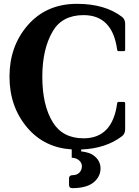

<svg xmlns="http://www.w3.org/2000/svg" viewBox="-20 -767 724 997"><path d="M352.5 8.8Q210.9 0 122.6 -103Q29.3 -212.4 29.3 -368.7Q29.3 -525.9 122.6 -634.3Q219.7 -747.1 379.4 -747.1Q524.9 -747.1 613.3 -679.7Q629.9 -667 629.9 -643.6V-508.8Q629.9 -501.5 622.6 -501.5H595.7Q589.4 -501.5 588.4 -508.8Q564 -688.5 414.1 -688.5Q303.7 -688.5 254.4 -605.5Q199.7 -512.7 199.7 -368.7Q199.7 -220.2 254.4 -131.8Q305.7 -48.8 414.1 -48.8Q564 -48.8 588.4 -230.5Q589.4 -237.8 595.7 -237.8H622.6Q629.9 -237.8 629.9 -230.5V-95.7Q629.9 -72.3 613.3 -59.6Q529.3 4.4 401.4 9.3V19Q445.3 24.4 465.8 40Q502 66.4 502 107.9Q502 145.5 473.1 173.8Q436.5 210 355.5 210Q338.4 210 338.4 192.9V159.7Q338.4 142.6 356.9 142.6Q378.9 142.6 392.1 129.4Q405.3 115.7 405.3 96.2Q405.3 76.2 387.2 63Q372.1 52.2 352.5 52.2Z"/></svg>

Font: Simply Serif
Style: Bold
Weight: 700
Designer: Wojciech Kalinowski "wmk69" (wmk69@o2.pl)
Foundry: Wojciech Kalinowski "wmk69" (wmk69@o2.pl)
Version: Version 1.0.0; 2022-02-18